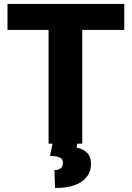

<svg xmlns="http://www.w3.org/2000/svg" viewBox="-20 -731 671 977"><path d="M612.3 -710.9V-578.6H398.4V0H227.1V-578.6H18.1V-710.9ZM249.5 -9.8H375L369.6 20Q397 24.9 419.9 43.7Q442.9 62.5 442.9 104.5Q442.9 159.2 396.5 192.4Q350.1 225.6 260.3 225.6L256.8 134.8Q275.9 134.8 288.1 126Q300.3 117.2 300.3 97.2Q300.3 78.6 284.9 71Q269.5 63.5 234.4 61.5Z"/></svg>

Font: Vazirmatn UI FD Black
Style: Regular
Weight: 900
Designer: Saber Rastikerdar
Foundry: Saber Rastikerdar
Version: Version 33.003